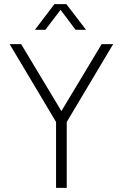

<svg xmlns="http://www.w3.org/2000/svg" viewBox="-20 -915 598 935"><path d="M150 -770H201L275 -867L348 -770H399L303 -895H245ZM253 0H305V-321L531 -700H475L279 -374L83 -700H27L253 -321Z"/></svg>

Font: Arthouse Owned Light
Style: Regular
Weight: 300
Designer: Jeremy Tribby
Foundry: Tribby Type
Version: Version 1.000;PS 001.000;hotconv 1.0.88;makeotf.lib2.5.64775